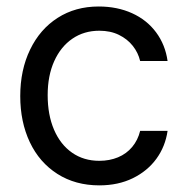

<svg xmlns="http://www.w3.org/2000/svg" viewBox="-20 -557 569 588"><path d="M42 -262.7Q42 -342.8 72.3 -405.3Q102.5 -467.8 156.7 -502.4Q210.9 -537.1 282.2 -537.1Q338.9 -537.1 384.3 -516.6Q429.7 -496.1 458 -458Q486.3 -419.9 493.2 -370.1H409.2Q403.3 -395.5 386.7 -416.5Q370.1 -437.5 344.2 -450.2Q318.4 -462.9 284.2 -462.9Q237.3 -462.9 201.7 -438.5Q166 -414.1 146 -369.6Q126 -325.2 126 -265.6Q126 -205.1 145.5 -159.7Q165 -114.3 200.7 -89.4Q236.3 -64.5 284.2 -64.5Q315.4 -64.5 341.3 -75.2Q367.2 -85.9 384.8 -106.9Q402.3 -127.9 409.2 -156.2H493.2Q486.3 -108.4 459 -70.8Q431.6 -33.2 386.7 -11.2Q341.8 10.7 284.2 10.7Q210.9 10.7 155.8 -24.4Q100.6 -59.6 71.3 -121.6Q42 -183.6 42 -262.7Z"/></svg>

Font: WEMIX Pretendard Variable
Style: Regular
Weight: 400
Designer: Base glyphs from Inter by Rasmus Andersson; Hangeul glyphs from Noto Sans CJK(Source Han Sans) by Jang Soo-young and Kan
Foundry: Kil Hyung-jin
Version: Version 1.000;Glyphs 3.2 (3208)